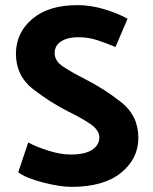

<svg xmlns="http://www.w3.org/2000/svg" viewBox="-20 -715 596 748"><path d="M42 -507Q43 -588 106 -641.5Q169 -695 282 -695Q333 -695 385 -679.5Q437 -664 477 -642L430 -532Q391 -548 357.5 -559Q324 -570 284 -570Q244 -570 218.5 -554Q193 -538 193 -508Q193 -477 226.5 -455Q260 -433 313 -406Q386 -369 452.5 -316.5Q519 -264 519 -178Q519 -96 451 -41.5Q383 13 259 13Q213 13 146 -4.5Q79 -22 51 -44L90 -160Q119 -144 167 -128.5Q215 -113 256 -113Q311 -113 339 -131.5Q367 -150 367 -180Q367 -209 329 -234Q291 -259 245 -281Q174 -317 108 -368.5Q42 -420 42 -507Z"/></svg>

Font: Palanquin Dark Medium
Style: Regular
Weight: 500
Designer: Pria Ravichandran
Version: Version 1.001